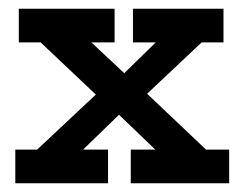

<svg xmlns="http://www.w3.org/2000/svg" viewBox="-20 -419 558 439"><path d="M279 0V-77H335L234 -174H270L170 -77H227V0H15V-77H65L210 -213L220 -183L73 -322H23V-399H242V-322H189L283 -234L243 -231L336 -322H284V-399H491V-322H441L304 -193L297 -223L451 -77H504V0Z"/></svg>

Font: Rokkitt SemiBold
Style: Regular
Weight: 600
Designer: Vernon Adams
Foundry: Vernon Adams
Version: Version 3.103